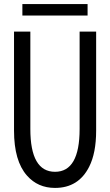

<svg xmlns="http://www.w3.org/2000/svg" viewBox="-20 -880 540 942"><path d="M48.8 -725.1H128.9V-247.1Q128.9 -37.1 250 -37.1Q370.6 -37.1 370.6 -247.1V-725.1H451.7V-238.8Q451.7 -129.4 417.5 -62Q365.2 42 250 42Q165.5 42 112.3 -18.6Q48.8 -90.3 48.8 -238.8ZM89.8 -859.9H409.7V-803.7H89.8Z"/></svg>

Font: BIZ UDGothic
Style: Regular
Weight: 400
Monospace: yes
Designer: TypeBank Co., Ltd.
Foundry: Morisawa Inc.
Version: Version 1.05